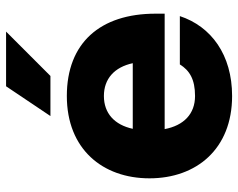

<svg xmlns="http://www.w3.org/2000/svg" viewBox="-96 -676 784 632"><g transform="rotate(-90 296.0 -360.0)"><path d="M296 12C432 12 525 -57 559 -160H400C380 -128 351 -110 296 -110C237 -110 199 -147 187 -210H567V-240C567 -422 471 -532 296 -532C121 -532 25 -414 25 -260C25 -106 121 12 296 12ZM188 -315C201 -375 239 -410 296 -410C353 -410 391 -375 404 -315ZM230 -586H362L508 -732H328Z"/></g></svg>

Font: Aspekta 800
Style: Regular
Weight: 800
Designer: Ivo Dolenc
Version: Version 2.000